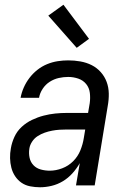

<svg xmlns="http://www.w3.org/2000/svg" viewBox="-20 -783 540 811"><path d="M149 8Q128 8 107.5 4Q87 0 71 -11Q55 -22 44 -38.5Q33 -55 28 -74.5Q23 -94 22.5 -115Q22 -136 26 -157Q30 -181 41 -205Q52 -229 71.5 -247Q91 -265 115 -276.5Q139 -288 164 -294.5Q189 -301 213.5 -303.5Q238 -306 263 -306H352L359 -347Q362 -369 359.5 -390.5Q357 -412 344 -428Q331 -444 310.5 -451Q290 -458 268 -458Q248 -458 228 -453.5Q208 -449 190 -437.5Q172 -426 160 -407.5Q148 -389 145 -370H67Q71 -392 80.5 -413.5Q90 -435 104.5 -454Q119 -473 138 -488Q157 -503 179 -512Q201 -521 223.5 -524.5Q246 -528 268 -528Q294 -528 319.5 -523.5Q345 -519 367 -508Q389 -497 405.5 -478.5Q422 -460 430.5 -437Q439 -414 439.5 -388Q440 -362 435 -335L380 0H301L317 -94Q304 -71 286 -51Q268 -31 245.5 -17.5Q223 -4 198 2Q173 8 149 8ZM190 -62Q216 -62 242.5 -72Q269 -82 289 -102Q309 -122 319.5 -148Q330 -174 334 -200L340 -236H263Q247 -236 231.5 -235Q216 -234 200 -231Q184 -228 168.5 -222.5Q153 -217 139 -208Q125 -199 115.5 -184.5Q106 -170 104 -155Q101 -135 105 -116.5Q109 -98 121.5 -85Q134 -72 152.5 -67Q171 -62 190 -62ZM304 -581 184 -717 248 -763 356 -619Z"/></svg>

Font: Iosevka SS04
Style: Italic
Weight: 400
Italic angle: -9°
Monospace: yes
Designer: Belleve Invis
Foundry: Belleve Invis
Version: Version 19.0.0; ttfautohint (v1.8.4)